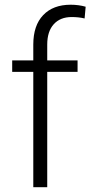

<svg xmlns="http://www.w3.org/2000/svg" viewBox="-20 -780 377 800"><path d="M176.8 -594.2V-528.3H303.2V-480.5H176.8V0H118.7V-480.5H30.8V-528.3H118.7V-594.2Q118.7 -673.8 159.9 -717Q201.2 -760.3 274.4 -760.3Q307.6 -760.3 336.9 -752L332.5 -703.1Q308.1 -709 278.8 -709Q231 -709 203.9 -679Q176.8 -648.9 176.8 -594.2Z"/></svg>

Font: Heebo Light
Style: Regular
Weight: 300
Designer: Oded Ezer
Foundry: Meir Sadan
Version: Version 2.001; ttfautohint (v1.5.14-ce02) -l 8 -r 50 -G 200 